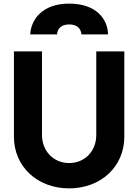

<svg xmlns="http://www.w3.org/2000/svg" viewBox="-20 -1029 764 1061"><path d="M295 -839C298 -874 322 -894 362 -894C403 -894 427 -874 430 -839H577C575 -925 511 -1009 362 -1009C213 -1009 151 -920 147 -839ZM362 12C538 12 667 -109 667 -273V-745H512V-283C512 -194 449 -128 362 -128C276 -128 212 -194 212 -283V-745H57V-273C57 -109 186 12 362 12Z"/></svg>

Font: Plus Jakarta Sans ExtraBold
Style: Regular
Weight: 800
Designer: Gumpita Rahayu
Foundry: Tokotype
Version: Version 2.071;gftools[0.9.30]